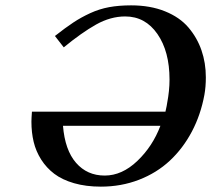

<svg xmlns="http://www.w3.org/2000/svg" viewBox="-20 -678 781 710"><path d="M573.2 -212.9H212.9Q220.2 -123 261.2 -75.9Q302.2 -28.8 367.2 -28.8Q431.2 -28.8 487.8 -82.8Q544.4 -136.7 573.2 -212.9ZM215.8 -502.9 183.1 -544.9Q222.2 -575.7 251 -594.7Q279.8 -613.8 313.7 -629.4Q347.7 -645 383.8 -651.6Q419.9 -658.2 464.8 -658.2Q535.6 -658.2 590.1 -636.2Q644.5 -614.3 676.8 -576.4Q709 -538.6 725.1 -491.9Q741.2 -445.3 741.2 -392.1Q741.2 -356.4 735.8 -327.1Q722.2 -253.4 689.5 -191.4Q656.7 -129.4 608.2 -84Q559.6 -38.6 493.9 -13.2Q428.2 12.2 353 12.2Q297.9 12.2 253.9 -0.5Q210 -13.2 180.9 -35.2Q151.9 -57.1 132.3 -87.9Q112.8 -118.7 104.5 -153.3Q96.2 -188 96.2 -228Q96.2 -238.8 98.1 -265.1H591.8Q597.7 -291 598.1 -296.9Q606.9 -342.8 606.9 -383.8Q606.9 -487.8 562 -552.5Q517.1 -617.2 442.9 -617.2Q388.7 -617.2 335.2 -587.2Q281.7 -557.1 215.8 -502.9Z"/></svg>

Font: Linux Libertine G
Style: Bold Italic
Weight: 700
Italic angle: -11.5°
Designer: Philipp H. Poll
Foundry: Philipp H. Poll
Version: Version 4.1.0